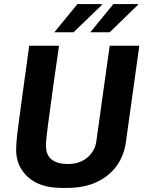

<svg xmlns="http://www.w3.org/2000/svg" viewBox="-20 -910 720 940"><path d="M282 10Q176 10 117.5 -42.5Q59 -95 59 -177Q59 -189 60 -204Q61 -219 63 -240Q65 -261 69 -290Q73 -319 78 -357Q83 -395 89.5 -443Q96 -491 104.5 -551.5Q113 -612 123 -686H269Q254 -584 243.5 -509Q233 -434 226 -380.5Q219 -327 214 -291Q209 -255 207 -232.5Q205 -210 205 -196Q205 -151 233 -129Q261 -107 312 -107Q370 -107 408 -139Q446 -171 452 -221L517 -686H662L597 -219Q588 -148 550.5 -97Q513 -46 452 -18Q391 10 308 10ZM422 -752 535 -890H655L656 -887L517 -752ZM246 -752 359 -890H477L480 -887L340 -752Z"/></svg>

Font: Chivo Medium SemiBold
Style: Italic
Weight: 600
Italic angle: -8.05°
Version: Version 2.002